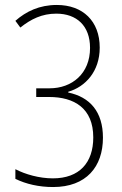

<svg xmlns="http://www.w3.org/2000/svg" viewBox="-20 -744 492 774"><path d="M382 -552C382 -659 314 -724 209 -724C139 -724 85 -698 42 -660L62 -633C105 -667 149 -689 207 -689C289 -689 343 -640 343 -551C343 -447 270 -388 180 -388H126V-353H178C279 -353 356 -308 356 -190C356 -88 300 -25 193 -25C139 -25 82 -41 42 -62V-23C85 -2 137 10 194 10C328 10 395 -72 395 -189C395 -294 342 -353 255 -371V-374C324 -394 382 -456 382 -552Z"/></svg>

Font: Noto Sans Myanmar UI Condensed ExtraLight
Style: Regular
Weight: 200
Width: 3
Designer: Monotype Design Team
Foundry: Monotype Imaging Inc.
Version: Version 2.103